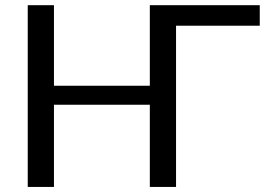

<svg xmlns="http://www.w3.org/2000/svg" viewBox="-20 -738 1060 758"><path d="M1005.5 -636.5H675V0H571.5V-324.5H193V0H89.5V-717.5H193V-399.5H571.5V-717.5H1005.5Z"/></svg>

Font: Lato Medium
Style: Regular
Weight: 500
Designer: Lukasz Dziedzic
Foundry: tyPoland Lukasz Dziedzic
Version: Version 2.006; 2014-01-15